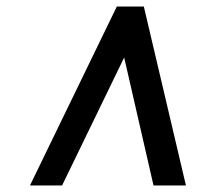

<svg xmlns="http://www.w3.org/2000/svg" viewBox="-20 -768 678 586"><path d="M71.5 -202 336.5 -748H419L547.5 -202H448.5L359 -592.5L169.5 -202Z"/></svg>

Font: Merriweather 48pt ExtraBold
Style: Italic
Weight: 800
Italic angle: -7.8°
Version: Version 2.101